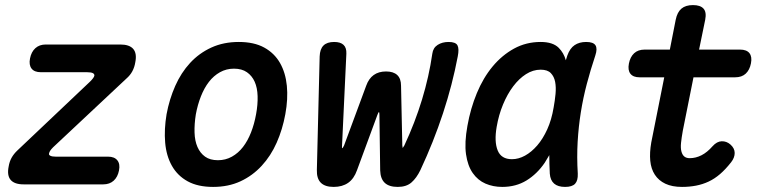

<svg xmlns="http://www.w3.org/2000/svg" viewBox="-20 -725 3040 755"><path d="M73 0Q37 0 22 -17.5Q7 -35 14 -70Q17 -89 25.5 -104.5Q34 -120 49 -134L334 -404Q342 -412 346 -417.5Q350 -423 351 -427Q352 -434 345 -437.5Q338 -441 323 -441H141Q115 -441 104 -455.5Q93 -470 98 -495Q103 -521 119 -535.5Q135 -550 160 -550H453Q489 -550 504 -532.5Q519 -515 512 -480Q509 -461 500.5 -445Q492 -429 477 -416L189 -146Q181 -138 177.5 -132.5Q174 -127 173 -122Q171 -116 178 -112.5Q185 -109 199 -109H405Q430 -109 441.5 -94.5Q453 -80 448 -55Q443 -29 427 -14.5Q411 0 386 0Z M818 10Q758 10 718 -12Q678 -34 656 -73Q634 -112 629.5 -164Q625 -216 635 -276Q646 -335 669 -387Q692 -439 727.5 -477.5Q763 -516 811 -538Q859 -560 919 -560Q979 -560 1019 -538Q1059 -516 1081 -477.5Q1103 -439 1108 -387.5Q1113 -336 1102 -276Q1091 -216 1068 -164Q1045 -112 1009 -73Q973 -34 925.5 -12Q878 10 818 10ZM837 -95Q867 -95 892 -109Q917 -123 935.5 -147Q954 -171 967 -204Q980 -237 987 -276Q994 -314 993 -347Q992 -380 981.5 -403.5Q971 -427 951 -441Q931 -455 900 -455Q870 -455 845 -441Q820 -427 801.5 -403Q783 -379 770 -346Q757 -313 750 -275Q744 -237 745 -204Q746 -171 756.5 -147Q767 -123 786.5 -109Q806 -95 837 -95Z M1292 10Q1258 10 1241.5 -6.5Q1225 -23 1226 -57L1237 -503Q1238 -532 1252 -546Q1266 -560 1294 -560Q1319 -560 1331 -548.5Q1343 -537 1342 -514L1325 -153Q1324 -143 1326 -142Q1328 -143 1333 -153L1420 -388Q1430 -416 1449.5 -430Q1469 -444 1498 -444Q1527 -444 1542 -430Q1557 -416 1557 -388L1562 -153Q1563 -143 1563.5 -143Q1564 -143 1570 -153Q1612 -243 1639.5 -333.5Q1667 -424 1680 -514Q1683 -537 1701 -548.5Q1719 -560 1744 -560Q1772 -560 1779 -546.5Q1786 -533 1780 -503Q1759 -392 1722 -279.5Q1685 -167 1633 -56Q1618 -25 1598 -7.5Q1578 10 1544 10Q1510 10 1493 -6Q1476 -22 1475 -55L1472 -273Q1472 -284 1470 -284Q1468 -284 1464 -273L1384 -56Q1372 -22 1349 -6Q1326 10 1292 10Z M1955 10Q1919 10 1889 -3Q1859 -16 1839 -44.5Q1819 -73 1812.5 -118.5Q1806 -164 1818 -230Q1830 -298 1855 -358.5Q1880 -419 1917 -463.5Q1954 -508 2001.5 -534Q2049 -560 2106 -560Q2154 -560 2177 -537Q2197 -517 2205 -488Q2208 -497 2211 -507Q2221 -535 2239.5 -547.5Q2258 -560 2285 -560Q2313 -560 2321.5 -547Q2330 -534 2321 -507Q2302 -450 2287.5 -395Q2273 -340 2264 -283.5Q2255 -227 2251.5 -167.5Q2248 -108 2252 -42Q2253 -15 2241.5 -2.5Q2230 10 2202 10Q2174 10 2159 -3Q2144 -16 2142 -42Q2140 -80 2140 -115Q2131 -99 2122 -85Q2092 -41 2050.5 -15.5Q2009 10 1955 10ZM1993 -99Q2019 -99 2044.5 -113Q2070 -127 2092.5 -153Q2115 -179 2132 -216.5Q2149 -254 2157 -302Q2162 -329 2164.5 -355.5Q2167 -382 2163 -403Q2159 -424 2146 -437.5Q2133 -451 2106 -451Q2076 -451 2048.5 -433.5Q2021 -416 1998 -385.5Q1975 -355 1958 -314Q1941 -273 1933 -226Q1923 -168 1937 -133.5Q1951 -99 1993 -99Z M2890 -530Q2916 -530 2927 -516Q2938 -502 2933 -476Q2928 -450 2912.5 -435.5Q2897 -421 2871 -421H2707L2665 -211Q2660 -183 2658 -163Q2656 -143 2659.5 -129.5Q2663 -116 2671 -109.5Q2679 -103 2692 -103Q2716 -103 2738.5 -114.5Q2761 -126 2782 -150Q2799 -169 2818 -169.5Q2837 -170 2852 -157Q2869 -142 2869 -123.5Q2869 -105 2855 -87Q2833 -59 2811.5 -40.5Q2790 -22 2766.5 -11Q2743 0 2717 5Q2691 10 2662 10Q2623 10 2596.5 -2.5Q2570 -15 2555 -38Q2540 -61 2537 -93Q2534 -125 2541 -165L2592 -421H2495Q2470 -421 2459 -435Q2448 -449 2453 -475Q2458 -501 2473.5 -515.5Q2489 -530 2515 -530H2614L2637 -647Q2643 -677 2659.5 -691Q2676 -705 2705 -705Q2734 -705 2746.5 -691Q2759 -677 2753 -647L2729 -530Z"/></svg>

Font: Maple Mono SemiBold
Style: Italic
Weight: 600
Italic angle: -10°
Monospace: yes
Designer: subframe7536
Version: Version 7.000